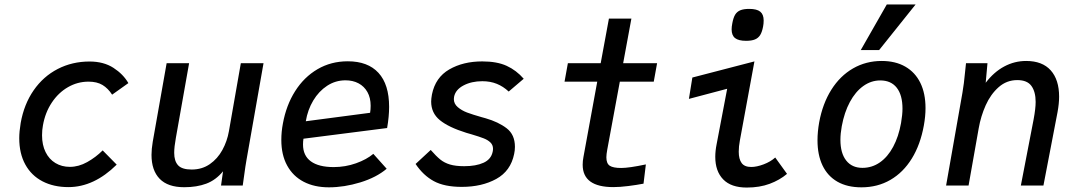

<svg xmlns="http://www.w3.org/2000/svg" viewBox="-20 -834 4840 863"><path d="M66.5 -213Q66.5 -242.5 73 -281.5Q88 -365.5 131.2 -428Q174.5 -490.5 239.5 -524Q304.5 -557.5 382.5 -557.5Q446 -557.5 490 -529Q534 -500.5 557 -460.5L484 -408.5Q465.5 -437 440.8 -452Q416 -467 378 -467Q328.5 -467 285.5 -442.2Q242.5 -417.5 212.8 -372.8Q183 -328 173 -270.5Q169 -250 169 -226Q169 -182.5 184.8 -150.5Q200.5 -118.5 229 -101.2Q257.5 -84 294 -84Q333.5 -84 372 -105.5Q410.5 -127 441.5 -158L504.5 -94Q402.5 7 287.5 7Q221 7 171 -19Q121 -45 93.8 -94.5Q66.5 -144 66.5 -213Z M661 -138Q661 -163.5 666.5 -196.5L729 -550H830L770.5 -214.5Q763 -173.5 763 -147Q763 -110 780.5 -91Q798 -72 841.5 -72Q888 -72 923 -96.2Q958 -120.5 979.5 -159.8Q1001 -199 1009 -244.5L1062.5 -550H1164.5L1088 -115.5Q1083.5 -91.5 1076.5 -39L1071 0H973.5L982.5 -64Q950 -24.5 907.2 -8.5Q864.5 7.5 808 7.5Q734.5 7.5 697.8 -30.2Q661 -68 661 -138Z M1244.5 -205Q1244.5 -242 1251.5 -278.5Q1266.5 -361 1306.5 -424.2Q1346.5 -487.5 1407.2 -523Q1468 -558.5 1543 -558.5Q1633.5 -558.5 1681.2 -506.5Q1729 -454.5 1729 -353.5Q1729 -310.5 1720 -258.5L1344 -210.5Q1342 -198.5 1342 -184.5Q1342 -134.5 1377.2 -108.8Q1412.5 -83 1480 -83Q1532 -83 1580 -100Q1628 -117 1658 -142.5L1718 -75.5Q1672 -36.5 1599.5 -14.2Q1527 8 1458.5 8Q1393 8 1345 -17Q1297 -42 1270.8 -89.8Q1244.5 -137.5 1244.5 -205ZM1646 -358.5Q1646 -394.5 1631.5 -420.2Q1617 -446 1591.5 -459.5Q1566 -473 1533 -473Q1488 -473 1450.5 -448.5Q1413 -424 1388 -382.2Q1363 -340.5 1354.5 -289L1643.5 -327Q1646 -341 1646 -358.5Z M1848 -97 1916 -160Q1940.5 -132 1959 -117Q1977.5 -102 2002.8 -94.5Q2028 -87 2066.5 -87Q2119.5 -87 2153.5 -102.5Q2187.5 -118 2194.5 -152Q2196 -159 2196 -165Q2196 -182.5 2184.2 -193.8Q2172.5 -205 2154 -212.2Q2135.5 -219.5 2098.5 -230.5L2076 -237Q1996 -262 1957 -294Q1918 -326 1918 -377.5Q1918 -389.5 1921.5 -409.5Q1937 -486 1999.5 -522Q2062 -558 2147.5 -558Q2214 -558 2257.5 -538Q2301 -518 2334 -480L2266.5 -422.5Q2242 -445.5 2213 -457.2Q2184 -469 2148 -469Q2099.5 -469 2063.5 -450Q2027.5 -431 2021 -399Q2020 -395.5 2020 -388.5Q2020 -367.5 2037.5 -352.5Q2055 -337.5 2079.5 -328.2Q2104 -319 2144.5 -307.5L2162.5 -302.5Q2220 -286 2257.2 -257.5Q2294.5 -229 2294.5 -174Q2294.5 -158 2291 -142Q2275.5 -65.5 2210.8 -29.8Q2146 6 2055.5 6Q1977.5 6 1930 -19.8Q1882.5 -45.5 1848 -97Z M2599 -93.5Q2599 -111 2602.5 -128.5L2664.5 -467H2517.5L2532.5 -550H2680L2717 -750.5H2818L2781 -550H2933.5L2918.5 -467H2766L2709.5 -161.5Q2705.5 -140 2705.5 -127Q2705.5 -99 2720.8 -89Q2736 -79 2772 -79Q2807.5 -79 2883 -95L2872.5 -8.5Q2841.5 -2.5 2803.8 2.2Q2766 7 2737 7Q2599 7 2599 -93.5Z M3195 -129Q3195 -155.5 3201 -185.5L3248.5 -435L3076.5 -389.5L3092 -485.5L3371 -558L3305.5 -202Q3300.5 -175.5 3300.5 -152Q3300.5 -119 3313.5 -101.2Q3326.5 -83.5 3356.5 -83.5Q3381 -83.5 3412.2 -95.2Q3443.5 -107 3464.5 -126L3517.5 -52.5Q3484.5 -24.5 3439.5 -7.8Q3394.5 9 3336.5 9Q3266 9 3230.5 -27.8Q3195 -64.5 3195 -129ZM3268.5 -702Q3268.5 -714 3271.5 -729Q3276 -754 3284.2 -767.8Q3292.5 -781.5 3307.5 -787.8Q3322.5 -794 3347.5 -794Q3382 -794 3397.2 -781.5Q3412.5 -769 3412.5 -742Q3412.5 -727.5 3410 -715Q3405.5 -690.5 3397 -676.8Q3388.5 -663 3373.5 -656.8Q3358.5 -650.5 3333.5 -650.5Q3299.5 -650.5 3284 -662.8Q3268.5 -675 3268.5 -702Z M3654.5 -203.5Q3654.5 -241.5 3662 -284Q3677.5 -368.5 3716.8 -430.8Q3756 -493 3814.2 -526.5Q3872.5 -560 3943 -560Q4005 -560 4049.2 -534.5Q4093.5 -509 4116.8 -461.5Q4140 -414 4140 -348Q4140 -311.5 4132.5 -270Q4117 -184 4078.5 -121.5Q4040 -59 3982.2 -25.5Q3924.5 8 3852 8Q3788.5 8 3744.2 -17.2Q3700 -42.5 3677.2 -90Q3654.5 -137.5 3654.5 -203.5ZM4030 -281Q4036.5 -319 4036.5 -345.5Q4036.5 -406.5 4010.8 -439.5Q3985 -472.5 3936.5 -472.5Q3895.5 -472.5 3860.2 -447.2Q3825 -422 3800 -375.5Q3775 -329 3763.5 -266.5Q3757.5 -233.5 3757.5 -205.5Q3757.5 -145.5 3783.5 -112.5Q3809.5 -79.5 3856.5 -79.5Q3899.5 -79.5 3934.8 -104Q3970 -128.5 3994.5 -174Q4019 -219.5 4030 -281ZM3849 -609 3966 -814H4095.5L3931.5 -609Z M4317.5 -507.5 4322 -550H4418.5L4410.5 -462Q4447.5 -510.5 4493.8 -535.2Q4540 -560 4592.5 -560Q4665 -560 4702.8 -517.8Q4740.5 -475.5 4740.5 -399.5Q4740.5 -368.5 4733.5 -330.5L4670 0H4568.5L4626 -298Q4635 -346.5 4635 -376Q4635 -421.5 4616 -447.8Q4597 -474 4552.5 -474Q4504.5 -474 4468.5 -442Q4432.5 -410 4410.5 -360.8Q4388.5 -311.5 4379 -257L4333.5 0H4232.5L4306 -417.5Q4313 -458 4317.5 -507.5Z"/></svg>

Font: JuliaMono Medium
Style: Italic
Weight: 500
Italic angle: -9°
Monospace: yes
Designer: cormullion
Foundry: corm
Version: Version 0.054; ttfautohint (v1.8.4)